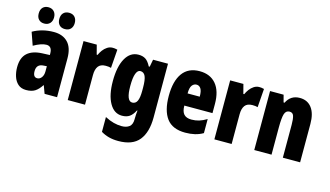

<svg xmlns="http://www.w3.org/2000/svg" viewBox="-108 -1226 2988 1739"><g transform="rotate(15 1386.5 -356.5)"><path d="M266 -656Q349 -656 397 -606.5Q445 -557 445 -456V-93H328L301 -166H298Q271 -124 239.5 -103.5Q208 -83 156 -83Q109 -83 80 -109Q51 -135 38 -176Q25 -217 25 -262Q25 -351 72.5 -394.5Q120 -438 211 -442L283 -445V-459Q283 -527 230 -527Q183 -527 111 -486L69 -606Q110 -630 159.5 -643Q209 -656 266 -656ZM253 -338Q187 -335 187 -269Q187 -212 226 -212Q250 -212 266.5 -234Q283 -256 283 -291V-340ZM88 -783Q88 -820 107.5 -840Q127 -860 159 -860Q193 -860 212.5 -839Q232 -818 232 -783Q232 -749 212.5 -728Q193 -707 159 -707Q127 -707 107.5 -727Q88 -747 88 -783ZM281 -783Q281 -820 300.5 -840Q320 -860 353 -860Q388 -860 407 -839Q426 -818 426 -783Q426 -749 407 -728Q388 -707 353 -707Q319 -707 300 -727.5Q281 -748 281 -783Z M816 -656Q826 -656 836 -655Q846 -654 861 -650L848 -476Q829 -482 798 -482Q750 -482 728.5 -453.5Q707 -425 707 -371V-93H545V-646H669L692 -558H700Q710 -581 726.5 -603.5Q743 -626 766 -641Q789 -656 816 -656Z M1060 -656Q1099 -656 1125.5 -639Q1152 -622 1175 -577H1184L1197 -646H1337V-142Q1337 -3 1276.5 72Q1216 147 1082 147Q1033 147 993.5 136.5Q954 126 919 105V-34Q963 -11 1001.5 -1Q1040 9 1077 9Q1121 9 1148 -11.5Q1175 -32 1175 -82V-88Q1175 -105 1176.5 -127Q1178 -149 1180 -164H1175Q1153 -121 1125.5 -102Q1098 -83 1055 -83Q981 -83 938 -159Q895 -235 895 -365Q895 -501 938.5 -578.5Q982 -656 1060 -656ZM1113 -517Q1088 -517 1073.5 -479.5Q1059 -442 1059 -363Q1059 -222 1114 -222Q1146 -222 1160.5 -252.5Q1175 -283 1175 -349V-378Q1175 -452 1160.5 -484.5Q1146 -517 1113 -517Z M1633 -655Q1732 -655 1787 -590Q1842 -525 1842 -403V-318H1578Q1578 -263 1601 -237.5Q1624 -212 1672 -212Q1710 -212 1743 -222Q1776 -232 1814 -255V-123Q1778 -102 1737 -92.5Q1696 -83 1648 -83Q1528 -83 1473.5 -156Q1419 -229 1419 -367Q1419 -506 1473 -580.5Q1527 -655 1633 -655ZM1637 -530Q1612 -530 1595 -508Q1578 -486 1578 -432H1692Q1692 -485 1677 -507.5Q1662 -530 1637 -530Z M2191 -656Q2201 -656 2211 -655Q2221 -654 2236 -650L2223 -476Q2204 -482 2173 -482Q2125 -482 2103.5 -453.5Q2082 -425 2082 -371V-93H1920V-646H2044L2067 -558H2075Q2085 -581 2101.5 -603.5Q2118 -626 2141 -641Q2164 -656 2191 -656Z M2572 -656Q2644 -656 2684 -603Q2724 -550 2724 -453V-93H2562V-401Q2562 -456 2553 -484Q2544 -512 2514 -512Q2480 -512 2468 -476Q2456 -440 2456 -346V-93H2294V-646H2421L2439 -578H2448Q2486 -656 2572 -656Z"/></g></svg>

Font: Noto Sans Kannada UI ExtraCondensed Black
Style: Regular
Weight: 900
Width: 2
Designer: Jelle Bosma - Monotype Design Team
Foundry: Monotype Imaging Inc.
Version: Version 2.005; ttfautohint (v1.8.4.7-5d5b)